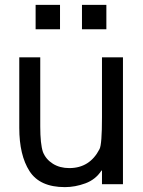

<svg xmlns="http://www.w3.org/2000/svg" viewBox="-20 -755 588 787"><path d="M484 -520V0H398V-56H396Q372 -19 330 -3.5Q288 12 246 12Q143 12 101 -53.5Q59 -119 59 -231V-520H145V-237Q145 -165 156 -132Q168 -102 196.5 -84Q225 -66 264 -66Q348 -66 388 -144Q398 -163 398 -274V-520ZM126 -735H226V-635H126ZM316 -735H416V-635H316Z"/></svg>

Font: Liter
Style: Regular
Weight: 400
Designer: Anton Skugarov
Foundry: skugi
Version: Version 1.004; ttfautohint (v1.8.4.7-5d5b)